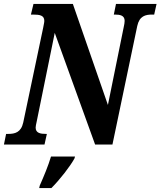

<svg xmlns="http://www.w3.org/2000/svg" viewBox="-40 -734 815 975"><path d="M-20 0H186L198 -54H193C166 -54 141 -58 141 -86C141 -92 143 -102 147 -120L238 -567L443 0H531L657 -602C668 -653 699 -660 732 -660H743L755 -714H549L538 -660H544C569 -660 593 -656 593 -628C593 -621 591 -607 588 -595L508 -201L330 -714H130L117 -660H128C162 -660 185 -656 185 -628C185 -620 182 -609 179 -592L78 -112C67 -61 35 -54 2 -54H-9ZM159 221H221C265 177 316 111 338 71L341 61H219C205 108 182 163 162 208Z"/></svg>

Font: Noto Serif Condensed Extra
Style: Italic
Weight: 800
Width: 3
Italic angle: -12°
Designer: Monotype Design Team
Foundry: Monotype Imaging Inc.
Version: Version 1.901